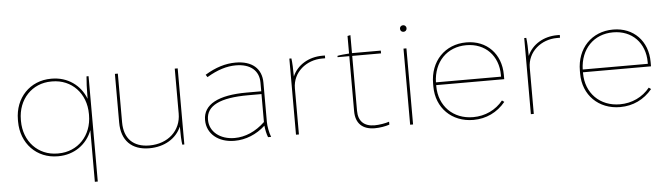

<svg xmlns="http://www.w3.org/2000/svg" viewBox="-51 -893 4558 1307"><g transform="rotate(-5 2227.5 -239.5)"><path d="M550 200H570V-520H556C553 -493 550 -434 550 -367C514 -462 427 -525 318 -525H314C170 -525 65 -416 65 -266V-254C65 -104 170 5 314 5H318C427 5 514 -58 550 -153ZM314 -14C182 -14 85 -116 85 -256V-264C85 -404 182 -506 314 -506H320C453 -506 550 -404 550 -264V-256C550 -116 453 -14 320 -14Z M940 5C1044 5 1125 -45 1159 -124C1159 -65 1161 -26 1165 0H1179V-520H1159V-213C1159 -97 1070 -14 942 -14C832 -14 770 -76 770 -187V-520H750V-187C750 -65 819 5 940 5Z M1522 5C1599 5 1673 -25 1733 -80C1736 -52 1742 -22 1751 0H1772C1760 -31 1752 -75 1752 -104V-372C1752 -469 1687 -525 1575 -525C1506 -525 1437 -504 1365 -460L1376 -443C1448 -486 1512 -506 1575 -506C1673 -506 1732 -457 1732 -375V-315H1632C1437 -315 1334 -259 1334 -154V-152C1334 -60 1411 5 1522 5ZM1524 -14C1425 -14 1354 -72 1354 -152V-154C1354 -250 1449 -296 1641 -296H1732V-105C1669 -45 1597 -14 1524 -14Z M1942 0H1962V-315C1962 -425 2056 -501 2164 -501C2167 -501 2182 -501 2185 -501V-520H2167C2075 -520 1995 -473 1962 -396C1962 -445 1960 -493 1956 -520H1942Z M2481 3C2514 3 2556 -4 2581 -13V-33C2555 -24 2511 -17 2481 -17C2409 -17 2370 -55 2370 -126V-501H2567V-520H2370V-643L2350 -639V-519C2322 -517 2286 -514 2270 -510V-501H2350V-125C2350 -42 2396 3 2481 3Z M2733 -634C2745 -634 2755 -643 2755 -657C2755 -669 2745 -679 2733 -679C2719 -679 2710 -669 2710 -657C2710 -643 2719 -634 2733 -634ZM2722 0H2742V-520H2722Z M3154 5H3155C3241 5 3318 -31 3374 -99L3359 -110C3310 -49 3236 -14 3155 -14H3154C3018 -14 2922 -110 2922 -247V-253H3387V-283C3387 -426 3291 -525 3152 -525H3151C3005 -525 2902 -418 2902 -265V-245C2902 -99 3007 5 3154 5ZM2922 -272C2926 -412 3018 -506 3149 -506H3150C3279 -506 3367 -415 3367 -283V-272Z M3547 0H3567V-315C3567 -425 3661 -501 3769 -501C3772 -501 3787 -501 3790 -501V-520H3772C3680 -520 3600 -473 3567 -396C3567 -445 3565 -493 3561 -520H3547Z M4157 5H4158C4244 5 4321 -31 4377 -99L4362 -110C4313 -49 4239 -14 4158 -14H4157C4021 -14 3925 -110 3925 -247V-253H4390V-283C4390 -426 4294 -525 4155 -525H4154C4008 -525 3905 -418 3905 -265V-245C3905 -99 4010 5 4157 5ZM3925 -272C3929 -412 4021 -506 4152 -506H4153C4282 -506 4370 -415 4370 -283V-272Z"/></g></svg>

Font: Fixel Display Thin
Style: Regular
Weight: 100
Designer: AlfaBravo + MacPaw
Foundry: Kyrylo Tkachov, Marchela Mozhyna, Serhii Makarenko, Maria Weinstein, Zakhar Kryvoshyya
Version: Version 1.211